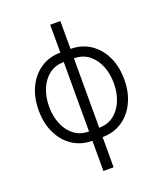

<svg xmlns="http://www.w3.org/2000/svg" viewBox="-165 -837 982 1150"><g transform="rotate(-20 325.5 -262.0)"><path d="M293 11.7Q222.2 11.7 168 -24.2Q113.8 -60.1 83.3 -123.3Q52.7 -186.5 52.7 -268.6Q52.7 -352.1 83.3 -415.3Q113.8 -478.5 168 -514.4Q222.2 -550.3 293 -550.3H357.9Q428.7 -550.3 482.9 -514.4Q537.1 -478.5 567.6 -415.3Q598.1 -352.1 598.1 -268.6Q598.1 -186.5 567.6 -123.3Q537.1 -60.1 482.9 -24.2Q428.7 11.7 357.9 11.7ZM293 -47.9H357.9Q413.1 -47.9 451.9 -77.9Q490.7 -107.9 511.2 -158Q531.7 -208 531.7 -268.6Q531.7 -330.1 511 -380.1Q490.2 -430.2 451.7 -460.2Q413.1 -490.2 357.9 -490.2H293Q237.8 -490.2 199 -460.2Q160.2 -430.2 139.6 -380.1Q119.1 -330.1 119.1 -268.6Q119.1 -208 139.6 -157.7Q160.2 -107.4 199 -77.6Q237.8 -47.9 293 -47.9ZM293 204.1V-728H357.9V204.1Z"/></g></svg>

Font: Inter 16pt Light
Style: Regular
Weight: 300
Version: Version 4.001;git-66647c0bb